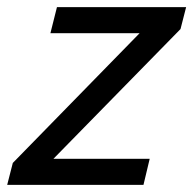

<svg xmlns="http://www.w3.org/2000/svg" viewBox="-41 -520 543 540"><path d="M-20.8 0 -5 -61.7 351.7 -426.7H100.8L119.2 -500H482.5L466.7 -438.3L109.2 -73.3H380L362.5 0Z"/></svg>

Font: Funnel Sans
Style: Italic
Weight: 400
Italic angle: -14.036°
Version: Version 1.000; Beta; Release 5; Build 24; ttfautohint (v1.8.